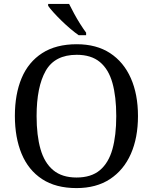

<svg xmlns="http://www.w3.org/2000/svg" viewBox="-20 -951 782 981"><path d="M371 10Q265 10 195 -36Q125 -82 90.5 -165Q56 -248 56 -359Q56 -470 90.5 -552Q125 -634 195.5 -679.5Q266 -725 372 -725Q473 -725 542.5 -679.5Q612 -634 648.5 -551.5Q685 -469 685 -358Q685 -247 648.5 -164.5Q612 -82 542 -36Q472 10 371 10ZM371 -44Q446 -44 490.5 -81.5Q535 -119 554.5 -189Q574 -259 574 -358Q574 -457 554.5 -527Q535 -597 490.5 -634Q446 -671 372 -671Q260 -671 213.5 -589Q167 -507 167 -358Q167 -259 187 -189Q207 -119 252 -81.5Q297 -44 371 -44ZM382 -771Q362 -785 339 -804.5Q316 -824 293.5 -846Q271 -868 253 -888Q235 -908 226 -921V-931H333Q344 -909 358.5 -882Q373 -855 389.5 -829Q406 -803 420 -784V-771Z"/></svg>

Font: Noto Serif Myanmar
Style: Regular
Weight: 400
Designer: Ben Mitchell and the Monotype Design Team
Foundry: Monotype Imaging Inc.
Version: Version 2.106